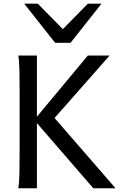

<svg xmlns="http://www.w3.org/2000/svg" viewBox="-20 -1011 680 1031"><path d="M178.2 -384.3 451.7 -712.9H568.8L272.9 -377.4L600.6 0H481L178.2 -350.1V0H78.1Q83.5 -29.3 84.5 -84.7Q85.4 -140.1 85.4 -212.4V-500.5Q85.4 -572.8 84.5 -628.2Q83.5 -683.6 78.1 -712.9H178.2ZM183.1 -991.2 317.4 -854.5 451.7 -991.2H524.9L358.9 -781.2H275.9L109.9 -991.2Z"/></svg>

Font: Andika Phon
Style: Regular
Weight: 400
Designer: Victor Gaultney, Annie Olsen, Julie Remington, Don Collingsworth, Eric Hays, Becca Hirsbrunner
Foundry: SIL International
Version: Version 5.000